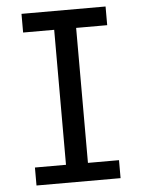

<svg xmlns="http://www.w3.org/2000/svg" viewBox="-53 -777 605 819"><g transform="rotate(-5 250.0 -367.5)"><path d="M70 0H430V-77H297V-655H430V-735H70V-655H203V-77H70Z"/></g></svg>

Font: Noto Sans Mono CJK SC
Style: Regular
Weight: 400
Designer: Ryoko NISHIZUKA 西塚涼子 (kana, bopomofo & ideographs); Paul D. Hunt (Latin, Greek & Cyrillic); Sandoll Communications 산돌커뮤니
Foundry: Adobe
Version: Version 2.004;hotconv 1.0.118;makeotfexe 2.5.65603